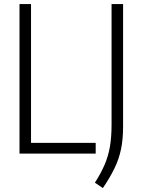

<svg xmlns="http://www.w3.org/2000/svg" viewBox="-20 -760 706 950"><path d="M76.5 0V-740H133.5V-53H453.5V0ZM489 170.5 449.5 144Q479 98 497.2 56Q515.5 14 523.8 -33.8Q532 -81.5 532 -144.5V-740H589V-132.5Q589 -71 578.8 -21.8Q568.5 27.5 546.2 73.2Q524 119 489 170.5Z"/></svg>

Font: Encode Sans Condensed Condensed Light
Style: Regular
Weight: 300
Width: 3
Designer: Multiple Designers
Foundry: Impallari Type
Version: Version 3.000; ttfautohint (v1.8.3) -l 8 -r 50 -G 200 -x 14 